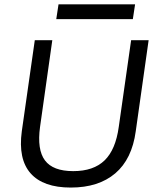

<svg xmlns="http://www.w3.org/2000/svg" viewBox="-20 -843 718 873"><path d="M597.2 -246.1Q580.1 -119.6 504.2 -54.9Q428.2 9.8 301.8 9.8Q176.3 9.8 119.1 -54.9Q62 -119.6 79.1 -246.1L138.2 -660.2H217.8L162.1 -266.1Q147.9 -162.6 184.3 -113.8Q220.7 -64.9 313 -64.9Q405.3 -64.9 455.6 -113.8Q505.9 -162.6 520 -266.1L576.2 -660.2H655.8ZM235.8 -755.9 246.1 -823.2H594.2L584 -755.9Z"/></svg>

Font: Human Sans
Style: Italic
Weight: 400
Italic angle: -8°
Designer: Tim Radville
Foundry: Continuum
Version: Version 1.000;FEAKit 1.0